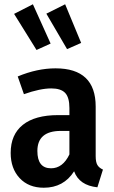

<svg xmlns="http://www.w3.org/2000/svg" viewBox="-20 -864 535 899"><path d="M217 -660 151 -630 46 -799 134 -844ZM360 -663 294 -634 197 -800 285 -844ZM428 -133Q428 -105 436 -91.5Q444 -78 462 -70L436 13Q351 4 327 -62Q278 15 185 15Q114 15 72 -30Q30 -75 30 -148Q30 -234 87 -279.5Q144 -325 252 -325H305V-358Q305 -408 285 -429Q265 -450 220 -450Q168 -450 92 -423L63 -506Q154 -544 240 -544Q428 -544 428 -365ZM219 -76Q274 -76 305 -141V-251H265Q155 -251 155 -157Q155 -76 219 -76Z"/></svg>

Font: Fira Sans Condensed Medium
Style: Regular
Weight: 500
Width: 3
Designer: Carrois Corporate & Edenspiekermann AG
Foundry: Carrois Corporate GbR & Edenspiekermann AG
Version: Version 4.203;PS 004.203;hotconv 1.0.88;makeotf.lib2.5.64775